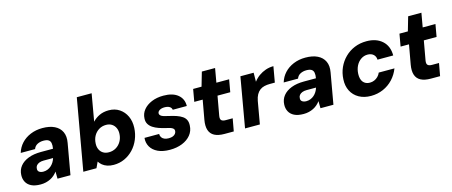

<svg xmlns="http://www.w3.org/2000/svg" viewBox="-46 -1292 4417 1876"><g transform="rotate(-15 2163.0 -354.0)"><path d="M191 12Q133 12 97 -6Q61 -24 44.5 -55.5Q28 -87 30 -126Q32 -177 62 -214.5Q92 -252 146 -273Q200 -294 274 -294H396Q402 -328 397.5 -350.5Q393 -373 375.5 -383.5Q358 -394 325 -394Q291 -394 264 -380Q237 -366 226 -336H81Q97 -390 134 -430Q171 -470 226 -493Q281 -516 347 -516Q420 -516 469 -492Q518 -468 539.5 -422.5Q561 -377 549 -312L494 0H363L362 -72Q348 -53 330.5 -37.5Q313 -22 291 -11Q269 0 244 6Q219 12 191 12ZM248 -102Q271 -102 291 -110Q311 -118 327 -132Q343 -146 354.5 -164.5Q366 -183 373 -205V-206H277Q252 -206 233 -198.5Q214 -191 203.5 -177.5Q193 -164 193 -146Q191 -124 207 -113Q223 -102 248 -102Z M930 12Q894 12 865.5 2.5Q837 -7 817 -23.5Q797 -40 785 -60L757 0H624L751 -720H901L853 -445Q882 -477 923.5 -496.5Q965 -516 1018 -516Q1080 -516 1125.5 -485.5Q1171 -455 1195 -403.5Q1219 -352 1216 -286Q1213 -225 1190.5 -170.5Q1168 -116 1129 -75Q1090 -34 1039.5 -11Q989 12 930 12ZM916 -119Q956 -119 988 -138Q1020 -157 1039.5 -190.5Q1059 -224 1061 -266Q1063 -300 1050.5 -327Q1038 -354 1014 -369.5Q990 -385 956 -385Q916 -385 884 -365.5Q852 -346 833 -312.5Q814 -279 812 -235Q810 -201 822.5 -174.5Q835 -148 859 -133.5Q883 -119 916 -119Z M1499 12Q1426 12 1377 -11.5Q1328 -35 1305 -75.5Q1282 -116 1287 -165H1435Q1435 -145 1444.5 -130.5Q1454 -116 1472 -108Q1490 -100 1516 -100Q1541 -100 1558 -107Q1575 -114 1584 -126Q1593 -138 1594 -152Q1595 -168 1585 -177.5Q1575 -187 1556.5 -193Q1538 -199 1513 -204Q1478 -212 1445 -223.5Q1412 -235 1387 -251.5Q1362 -268 1348 -291.5Q1334 -315 1336 -348Q1338 -397 1368.5 -434.5Q1399 -472 1451.5 -494Q1504 -516 1571 -516Q1666 -516 1717.5 -473Q1769 -430 1767 -359H1625Q1622 -380 1603 -391.5Q1584 -403 1553 -403Q1522 -403 1502.5 -391Q1483 -379 1482 -360Q1482 -348 1492 -338.5Q1502 -329 1522.5 -322.5Q1543 -316 1572 -310Q1614 -301 1647 -289.5Q1680 -278 1703 -262.5Q1726 -247 1737 -224Q1748 -201 1746 -168Q1744 -113 1711 -72.5Q1678 -32 1623 -10Q1568 12 1499 12Z M2052 0Q1990 0 1952 -20Q1914 -40 1900.5 -81Q1887 -122 1898 -184L1933 -379H1848L1870 -504H1955L1996 -646H2130L2105 -504H2234L2212 -379H2083L2048 -183Q2043 -151 2056 -139Q2069 -127 2098 -127H2169L2146 0Z M2260 0 2348 -504H2482L2481 -413Q2505 -445 2536.5 -467.5Q2568 -490 2605.5 -503Q2643 -516 2685 -516L2657 -357H2606Q2577 -357 2551 -351Q2525 -345 2505 -330Q2485 -315 2471 -290Q2457 -265 2450 -228L2410 0Z M2851 12Q2793 12 2757 -6Q2721 -24 2704.5 -55.5Q2688 -87 2690 -126Q2692 -177 2722 -214.5Q2752 -252 2806 -273Q2860 -294 2934 -294H3056Q3062 -328 3057.5 -350.5Q3053 -373 3035.5 -383.5Q3018 -394 2985 -394Q2951 -394 2924 -380Q2897 -366 2886 -336H2741Q2757 -390 2794 -430Q2831 -470 2886 -493Q2941 -516 3007 -516Q3080 -516 3129 -492Q3178 -468 3199.5 -422.5Q3221 -377 3209 -312L3154 0H3023L3022 -72Q3008 -53 2990.5 -37.5Q2973 -22 2951 -11Q2929 0 2904 6Q2879 12 2851 12ZM2908 -102Q2931 -102 2951 -110Q2971 -118 2987 -132Q3003 -146 3014.5 -164.5Q3026 -183 3033 -205V-206H2937Q2912 -206 2893 -198.5Q2874 -191 2863.5 -177.5Q2853 -164 2853 -146Q2851 -124 2867 -113Q2883 -102 2908 -102Z M3533 12Q3463 12 3411.5 -17Q3360 -46 3334 -97.5Q3308 -149 3312 -215Q3315 -278 3339.5 -332.5Q3364 -387 3406 -428.5Q3448 -470 3503.5 -493Q3559 -516 3625 -516Q3724 -516 3783.5 -462.5Q3843 -409 3843 -314H3684Q3683 -348 3660.5 -367.5Q3638 -387 3602 -387Q3565 -387 3534.5 -366Q3504 -345 3486 -309.5Q3468 -274 3466 -228Q3465 -203 3470 -182Q3475 -161 3486.5 -146.5Q3498 -132 3515 -124Q3532 -116 3554 -116Q3579 -116 3600 -125Q3621 -134 3637.5 -150.5Q3654 -167 3663 -189H3822Q3799 -129 3756.5 -83.5Q3714 -38 3656.5 -13Q3599 12 3533 12Z M4139 0Q4077 0 4039 -20Q4001 -40 3987.5 -81Q3974 -122 3985 -184L4020 -379H3935L3957 -504H4042L4083 -646H4217L4192 -504H4321L4299 -379H4170L4135 -183Q4130 -151 4143 -139Q4156 -127 4185 -127H4256L4233 0Z"/></g></svg>

Font: DM Sans Black
Style: Italic
Weight: 900
Italic angle: -10°
Designer: Colophon Foundry, Jonny Pinhorn
Foundry: Colophon Foundry
Version: Version 4.004;gftools[0.9.30]